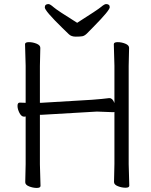

<svg xmlns="http://www.w3.org/2000/svg" viewBox="-20 -912 740 943"><path d="M359 -800Q460 -864 476.5 -878Q493 -892 501 -892Q519 -892 519 -876.5Q519 -861 438 -779Q418 -758 406.5 -747Q395 -736 384.5 -734Q374 -732 352 -732Q330 -732 318 -744Q306 -756 286 -775Q200 -859 200 -875.5Q200 -892 218 -892Q226 -892 243.5 -876.5Q261 -861 359 -800ZM540 -18 542 -107V-362L536 -361L456 -364L182 -348H176V-105L179 1Q179 11 160.5 11Q142 11 123 3.5Q104 -4 104 -17L106 -106V-340Q103 -339 99 -339H98Q85 -339 75.5 -357.5Q66 -376 66 -392Q66 -408 77 -408H78L106 -407V-589L103 -695Q103 -705 122 -705Q141 -705 159.5 -697.5Q178 -690 178 -677L176 -588V-407H181L432 -422Q455 -424 479 -426Q503 -428 515 -430H518Q533 -430 542 -406V-589L539 -695Q539 -705 558 -705Q577 -705 595.5 -697.5Q614 -690 614 -677L612 -588V-106L615 0Q615 10 596.5 10Q578 10 559 2.5Q540 -5 540 -18Z"/></svg>

Font: QiushuiShotai Bright
Style: Regular
Weight: 400
Designer: Christian Thalmann (Catharsis Fonts)
Version: Version 1.250;